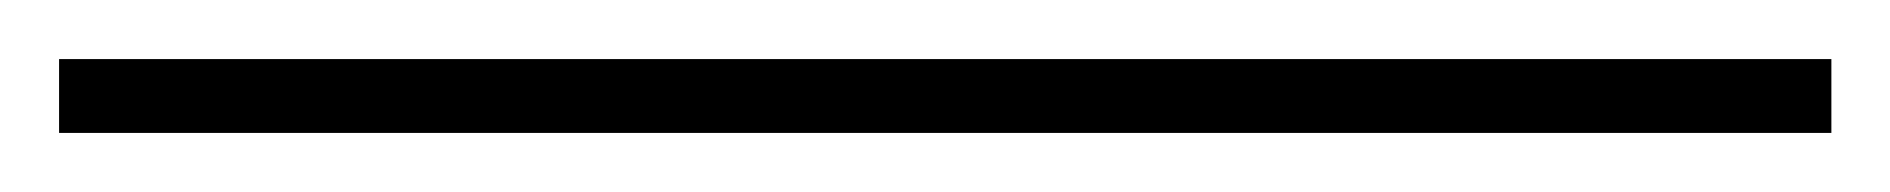

<svg xmlns="http://www.w3.org/2000/svg" viewBox="-20 65 640 65"><path d="M0 110V85H600V110Z"/></svg>

Font: Noto Sans Mono Thin
Style: Regular
Weight: 100
Designer: Monotype Design Team
Foundry: Monotype Imaging Inc.
Version: Version 2.014